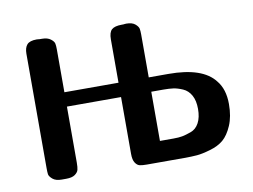

<svg xmlns="http://www.w3.org/2000/svg" viewBox="-59 -555 841 638"><g transform="rotate(-10 362.0 -236.5)"><path d="M58.1 -46.9V-432.1Q58.1 -452.1 67.1 -462.6Q76.2 -473.1 100.1 -473.1Q102.1 -473.1 105 -472.7Q107.9 -472.2 109.9 -472.2H117.2Q136.2 -472.2 146.7 -464.1Q157.2 -456.1 158.7 -448.5Q160.2 -440.9 160.2 -429.2V-284.2H342.8V-430.2Q342.8 -454.1 352.8 -463.1Q362.8 -472.2 387.2 -472.2H392.1Q393.1 -472.2 396.5 -472.7Q399.9 -473.1 401.9 -473.1Q421.9 -473.1 431.9 -464.6Q441.9 -456.1 443.4 -448.5Q444.8 -440.9 444.8 -429.2V-284.2H511.2Q626.5 -284.2 667 -231Q691.9 -201.2 691.9 -150.9Q691.9 -108.9 679 -78.9Q666 -48.8 648.4 -33.9Q630.9 -19 603 -11Q575.2 -2.9 557.6 -1.5Q540 0 514.2 0H388.2Q373 0 364.5 -2Q356 -3.9 349.4 -13.9Q342.8 -23.9 342.8 -43.9V-235.8H160.2V-46.9Q160.2 -30.8 158 -22.5Q155.8 -14.2 146 -7.1Q136.2 0 116.2 0H101.1Q81.1 0 70.6 -9Q60.1 -18.1 59.1 -25.4Q58.1 -32.7 58.1 -46.9ZM444.8 -69.8H490.2Q508.3 -69.8 520.3 -72Q532.2 -74.2 550 -80.6Q567.9 -86.9 577.9 -105.5Q587.9 -124 587.9 -152.8Q587.9 -180.7 577.9 -198.7Q567.9 -216.8 550.5 -224.4Q533.2 -231.9 519 -233.9Q504.9 -235.8 485.8 -235.8H444.8Z"/></g></svg>

Font: CMU Sans Serif Demi Condensed
Style: DemiCondensed
Weight: 600
Width: 3
Version: Version 0.7.0